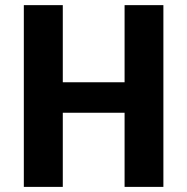

<svg xmlns="http://www.w3.org/2000/svg" viewBox="-20 -731 732 751"><path d="M619.1 0H467.3V-290H225.6V0H73.2V-710.9H225.6V-409.2H467.3V-710.9H619.1Z"/></svg>

Font: Ufes Sans ExtraBold
Style: Regular
Weight: 800
Designer: Ricardo Esteves & Filipe Motta
Foundry: ProDesignUfes - Ricardo Esteves, Filipe Motta (This is a derivative work, based on Roboto family, by Christian Robertson
Version: Version 2.0